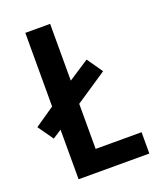

<svg xmlns="http://www.w3.org/2000/svg" viewBox="-144 -797 730 880"><g transform="rotate(-20 221.0 -357.0)"><path d="M86 0V-242L43 -214L-10 -289L86 -355V-714H207V-437L308 -503L361 -427L207 -324V-104H431V0Z"/></g></svg>

Font: Noto Sans Khmer Condensed SemiBold
Style: Regular
Weight: 600
Width: 3
Designer: Danh Hong and the Monotype Design Team
Foundry: Monotype Imaging Inc.
Version: Version 2.004